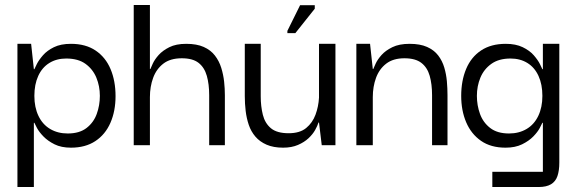

<svg xmlns="http://www.w3.org/2000/svg" viewBox="-20 -583 2313 771"><path d="M265 10Q226 10 199 -3.5Q172 -17 154.5 -35Q137 -53 128.5 -69Q120 -85 118 -90H116V168H50V-407H105L116 -305H118Q120 -310 128 -326Q136 -342 152.5 -361Q169 -380 196.5 -393.5Q224 -407 265 -407Q324 -407 364 -380Q404 -353 424 -305.5Q444 -258 444 -197Q444 -137 423.5 -90Q403 -43 363 -16.5Q323 10 265 10ZM252 -47Q299 -47 327.5 -69Q356 -91 368.5 -125.5Q381 -160 381 -198Q381 -237 367 -271Q353 -305 323.5 -326.5Q294 -348 246 -348Q207 -348 178 -330Q149 -312 133.5 -278Q118 -244 118 -198Q118 -152 134.5 -117.5Q151 -83 181.5 -65Q212 -47 252 -47Z M517 0V-563H582V-306H584Q586 -311 593.5 -327.5Q601 -344 617 -362Q633 -380 660 -393.5Q687 -407 728 -407Q770 -407 798 -394.5Q826 -382 843 -360Q860 -338 868.5 -310.5Q877 -283 880 -255Q883 -227 883 -201V0H820V-201Q820 -245 810.5 -278.5Q801 -312 777.5 -330.5Q754 -349 710 -349Q664 -349 636 -327.5Q608 -306 595 -270.5Q582 -235 582 -193V0Z M1117 10Q1078 10 1050.5 -2Q1023 -14 1005.5 -34.5Q988 -55 979 -81.5Q970 -108 966.5 -137.5Q963 -167 963 -197V-407H1027V-196Q1027 -156 1035.5 -122Q1044 -88 1068 -68Q1092 -48 1139 -48Q1184 -48 1209.5 -69Q1235 -90 1247 -122.5Q1259 -155 1261 -191V-407H1327V0H1272L1261 -91H1259Q1255 -78 1245.5 -61Q1236 -44 1219 -28Q1202 -12 1176.5 -1Q1151 10 1117 10ZM1166 -450H1134V-459L1185 -562H1244V-548Z M1411 0V-407H1466L1477 -306H1479Q1481 -311 1488.5 -327.5Q1496 -344 1512 -362Q1528 -380 1555.5 -393.5Q1583 -407 1625 -407Q1667 -407 1695 -394.5Q1723 -382 1739.5 -360.5Q1756 -339 1764 -312Q1772 -285 1774.5 -256.5Q1777 -228 1777 -201V0H1715V-201Q1715 -245 1705.5 -278.5Q1696 -312 1672 -330.5Q1648 -349 1604 -349Q1559 -349 1531 -327.5Q1503 -306 1490 -270.5Q1477 -235 1477 -193V0Z M1957 168V107H2160V-90H2158Q2156 -85 2147.5 -69Q2139 -53 2121.5 -35Q2104 -17 2076.5 -3.5Q2049 10 2010 10Q1951 10 1911.5 -17.5Q1872 -45 1852 -92Q1832 -139 1832 -198Q1832 -259 1852 -306.5Q1872 -354 1912 -380.5Q1952 -407 2011 -407Q2051 -407 2079 -393.5Q2107 -380 2123.5 -361Q2140 -342 2148 -326Q2156 -310 2158 -305H2160V-407H2226V70Q2226 102 2218.5 124Q2211 146 2192.5 157Q2174 168 2143 168ZM2024 -47Q2064 -47 2094.5 -65Q2125 -83 2141.5 -117.5Q2158 -152 2158 -198Q2158 -244 2142.5 -278Q2127 -312 2098 -330Q2069 -348 2030 -348Q1983 -348 1953 -326.5Q1923 -305 1909 -271Q1895 -237 1895 -198Q1895 -160 1907.5 -125.5Q1920 -91 1948.5 -69Q1977 -47 2024 -47Z"/></svg>

Font: Darker Grotesque Medium
Style: Regular
Weight: 500
Designer: Gabriel Lam
Foundry: TypeRant
Version: Version 1.000;gftools[0.9.28]